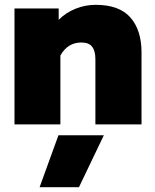

<svg xmlns="http://www.w3.org/2000/svg" viewBox="-20 -515 641 795"><path d="M40 -480H223V-433Q253 -463 293 -479Q333 -495 376 -495Q474 -495 520 -442.5Q566 -390 566 -298V0H375V-270Q375 -304 361.5 -321.5Q348 -339 317 -339Q260 -339 230 -285V0H40ZM222 45H410L307 260H144Z"/></svg>

Font: Readiness ExtraBold
Style: Regular
Weight: 800
Designer: Katatrad Team
Foundry: CadsonDemak
Version: Version 1.00;January 16, 2020;FontCreator 12.0.0.2550 64-bit